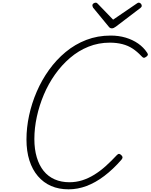

<svg xmlns="http://www.w3.org/2000/svg" viewBox="-20 -1396 1126 1436"><path d="M493 20Q420 20 362.5 -5Q305 -30 263.5 -78.5Q222 -127 200 -196Q178 -265 178 -353Q178 -441 197.5 -532Q217 -623 254.5 -710Q292 -797 346.5 -873Q401 -949 471 -1007Q541 -1065 625.5 -1097.5Q710 -1130 808 -1130Q868 -1130 920 -1114.5Q972 -1099 1013 -1070.5Q1054 -1042 1081 -1001Q1088 -991 1085 -983.5Q1082 -976 1070 -969Q1060 -962 1053.5 -964Q1047 -966 1036 -978Q1006 -1010 972 -1032.5Q938 -1055 895 -1066Q852 -1077 801 -1077Q717 -1077 642 -1047Q567 -1017 504 -963Q441 -909 391.5 -839Q342 -769 308 -688.5Q274 -608 255.5 -523Q237 -438 237 -356Q237 -280 255 -219.5Q273 -159 306.5 -117.5Q340 -76 389 -54.5Q438 -33 499 -33Q549 -33 595 -47.5Q641 -62 685.5 -89.5Q730 -117 771.5 -154.5Q813 -192 855 -237Q864 -246 871.5 -245Q879 -244 888 -235Q896 -227 896.5 -219.5Q897 -212 888 -201Q825 -129 759.5 -79.5Q694 -30 627.5 -5Q561 20 493 20ZM1018 -1376Q1027 -1376 1033.5 -1368.5Q1040 -1361 1040 -1354Q1040 -1348 1038 -1344.5Q1036 -1341 1031 -1337L847 -1197Q837 -1190 830.5 -1187Q824 -1184 816 -1184Q809 -1184 803 -1187.5Q797 -1191 792 -1198L676 -1339Q674 -1344 672.5 -1348Q671 -1352 671 -1355Q671 -1365 679.5 -1370.5Q688 -1376 695 -1376Q702 -1376 705.5 -1373Q709 -1370 713 -1366L826 -1249L996 -1365Q1004 -1370 1008 -1373Q1012 -1376 1018 -1376Z"/></svg>

Font: Playwrite CU ExtraLight
Style: Regular
Weight: 250
Designer: Veronika Burian, José Scaglione
Foundry: TypeTogether
Version: Version 1.002